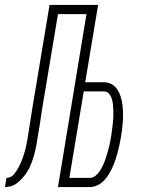

<svg xmlns="http://www.w3.org/2000/svg" viewBox="-60 -755 580 775"><path d="M-40 0 -34 -37Q-26 -37 -18 -40.5Q-10 -44 -4.5 -50.5Q1 -57 6 -64.5Q11 -72 15 -79.5Q19 -87 22.5 -95Q26 -103 29 -110.5Q32 -118 34.5 -126Q37 -134 39.5 -142Q42 -150 44 -158.5Q46 -167 47.5 -175Q49 -183 50.5 -191Q52 -199 53 -207Q57 -234 61.5 -261Q66 -288 70 -315L140 -735H336L284 -423H360Q377 -423 391 -415Q405 -407 413.5 -394Q422 -381 427 -365.5Q432 -350 434 -334Q436 -318 436.5 -301.5Q437 -285 436 -268Q435 -251 433 -234.5Q431 -218 428 -201Q428 -200 428 -200Q428 -200 428 -200Q425 -185 422 -170Q419 -155 415 -140Q411 -125 406 -110Q401 -95 394.5 -80.5Q388 -66 379.5 -52Q371 -38 359.5 -26Q348 -14 333 -7Q318 0 303 0H174L289 -698H174L109 -309Q105 -280 100.5 -251.5Q96 -223 91 -195Q89 -182 87 -170Q85 -158 82 -146Q79 -134 75.5 -122Q72 -110 67.5 -98Q63 -86 57 -74.5Q51 -63 43.5 -52.5Q36 -42 27 -32.5Q18 -23 7.5 -15Q-3 -7 -15.5 -3.5Q-28 0 -40 0ZM303 -37Q315 -37 325.5 -45.5Q336 -54 343 -65Q350 -76 355.5 -87.5Q361 -99 365 -111Q369 -123 372.5 -134.5Q376 -146 379 -158Q382 -170 384.5 -182.5Q387 -195 389 -207Q391 -220 392.5 -232.5Q394 -245 395.5 -257.5Q397 -270 397.5 -282.5Q398 -295 397.5 -307.5Q397 -320 396 -332Q395 -344 391.5 -355.5Q388 -367 380.5 -376.5Q373 -386 360 -386H278L220 -37Z"/></svg>

Font: Iosevka SS04 XLt Obl
Style: Regular
Weight: 200
Italic angle: -9°
Monospace: yes
Designer: Belleve Invis
Foundry: Belleve Invis
Version: Version 19.0.0; ttfautohint (v1.8.4)